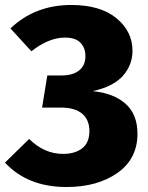

<svg xmlns="http://www.w3.org/2000/svg" viewBox="-26 -733 593 771"><path d="M241 18Q85 18 -6 -80L91 -175Q152 -115 227 -115Q275 -115 304 -137.5Q333 -160 333 -207Q333 -251 304.5 -276Q276 -301 218 -301H143L164 -430H221Q266 -430 291.5 -450Q317 -470 317 -508Q317 -540 297.5 -561Q278 -582 234 -582Q170 -582 100 -527L16 -619Q115 -713 260 -713Q377 -713 441.5 -660Q506 -607 506 -529Q506 -472 467.5 -428.5Q429 -385 346 -367Q430 -359 478 -316.5Q526 -274 526 -196Q526 -95 445.5 -38.5Q365 18 241 18Z"/></svg>

Font: Trujillo ExtraBold
Style: Regular
Weight: 800
Designer: Fira Sans original fonts by bBox Type GmbH, Carrois Corporate GbR, & Edenspiekermann AG / Changes by Cristiano Sobral
Foundry: Fira Sans original fonts by bBox Type GmbH, Carrois Corporate GbR, & Edenspiekermann AG / Changes by Cristiano Sobral
Version: Version 4.301;July 28, 2020;FontCreator 13.0.0.2655 64-bit